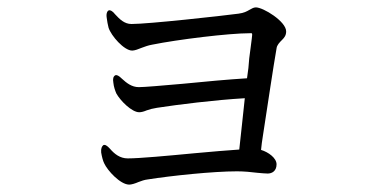

<svg xmlns="http://www.w3.org/2000/svg" viewBox="-20 -507 1040 520"><path d="M330 -7C336 -7 346 -10 355 -14C363 -17 371 -20 380 -21C443 -31 557 -43 622 -43C641 -43 661 -41 677 -39C688 -38 699 -37 705 -37C717 -37 729 -44 729 -62C729 -79 707 -95 687 -101C688 -113 690 -126 692 -139C705 -223 720 -325 729 -376C730 -385 737 -392 744 -399C750 -405 755 -411 755 -422C755 -449 693 -487 673 -487C666 -487 661 -483 655 -480C648 -476 641 -472 626 -470C581 -464 382 -442 336 -442C317 -442 304 -455 292 -468C285 -477 279 -480 275 -479C271 -478 267 -471 269 -459C270 -450 272 -440 274 -432C281 -410 316 -370 338 -370C345 -370 355 -374 365 -378C373 -381 381 -384 392 -386C461 -400 600 -417 656 -417C658 -417 660 -417 661 -417C664 -417 663 -411 662 -403C660 -389 658 -370 655 -349C654 -332 652 -314 649 -295C601 -292 533 -286 474 -280C418 -275 370 -271 356 -271C337 -271 323 -282 310 -294C302 -302 296 -305 292 -303C287 -300 285 -294 287 -283C288 -272 292 -261 295 -254C306 -234 337 -203 357 -203C363 -203 370 -205 377 -208C385 -211 393 -213 405 -215C464 -224 559 -236 643 -241C638 -191 632 -141 628 -102C596 -100 552 -96 507 -92C433 -85 358 -78 326 -78C305 -78 290 -90 278 -104C270 -113 264 -116 260 -114C256 -111 253 -105 254 -94C256 -82 259 -71 262 -65C271 -45 306 -7 330 -7Z"/></svg>

Font: 寒蝉锦书宋
Style: Regular
Weight: 400
Designer: 寒蝉锦书宋{Warren} 思源宋体{Ryoko NISHIZUKA 西塚涼子 (kana & ideographs); Frank Grießhammer (Latin, Greek & Cyrillic); Wenlong ZHANG 
Foundry: Adobe & ChillType
Version: Version 2.000;Glyphs 3.1.1 (3135)